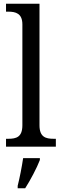

<svg xmlns="http://www.w3.org/2000/svg" viewBox="-20 -780 329 1021"><path d="M12 0H277V-42H265C223 -42 190 -51 190 -114V-760H12V-718H24C63 -718 99 -709 99 -650V-114C99 -51 67 -42 24 -42H12ZM74 208V221H114C141 179 176 113 192 71V61H103C96 109 85 164 74 208Z"/></svg>

Font: Noto Serif Bengali SemiCondensed
Style: Regular
Weight: 400
Width: 4
Designer: Juan Bruce, Universal Thirst, Indian Type Foundry and the Monotype Design Team.
Foundry: Monotype Imaging Inc.
Version: Version 2.003